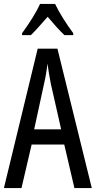

<svg xmlns="http://www.w3.org/2000/svg" viewBox="-20 -963 490 983"><path d="M262 -943H185C166 -900 129 -842 93 -793V-783H138C162 -806 193 -842 224 -877C254 -842 282 -809 310 -783H355V-793C322 -837 283 -898 262 -943ZM361 0H450L274 -714H173L0 0H90L142 -223H309ZM240 -535 293 -301H155L206 -536C214 -571 220 -607 223 -638C227 -607 233 -572 240 -535Z"/></svg>

Font: Noto Sans Telugu ExtraCondensed
Style: Regular
Weight: 400
Width: 2
Designer: Jelle Bosma - Monotype Design Team
Foundry: Monotype Imaging Inc.
Version: Version 2.005